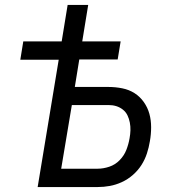

<svg xmlns="http://www.w3.org/2000/svg" viewBox="-20 -755 715 775"><path d="M132 0 217 -514H62L74 -588H229L253 -735H336L312 -588H467L455 -515H300L282 -404H418Q446 -404 473.5 -398.5Q501 -393 523 -379Q545 -365 560.5 -343Q576 -321 583 -295.5Q590 -270 590 -241.5Q590 -213 585 -185Q581 -160 573 -135.5Q565 -111 551 -89Q537 -67 516.5 -49Q496 -31 472 -20Q448 -9 423.5 -4.5Q399 0 374 0ZM374 -74Q397 -74 421 -82Q445 -90 463 -108.5Q481 -127 490 -150Q499 -173 503 -197Q506 -213 506.5 -229Q507 -245 504 -260.5Q501 -276 494.5 -289.5Q488 -303 476 -312.5Q464 -322 449.5 -326.5Q435 -331 418 -331H270L227 -74Z"/></svg>

Font: Iosevka Custom Oblique
Style: Regular
Weight: 400
Italic angle: -9°
Designer: Belleve Invis
Foundry: Belleve Invis
Version: Version 27.0.1